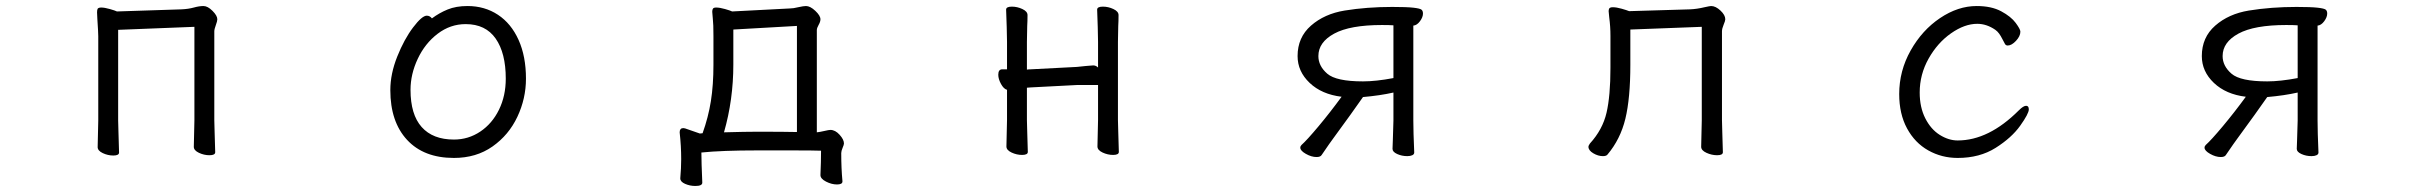

<svg xmlns="http://www.w3.org/2000/svg" viewBox="-20 -506 8040 637"><path d="M372 -407V-106L373 -68L375 0Q375 10 356 10Q338 10 321 2Q304 -6 304 -18L306 -106V-386Q306 -398 303 -443L302 -465Q302 -473 304 -477Q307 -481 316 -481Q327 -481 344.5 -476Q362 -471 368 -468L582 -475Q605 -476 623 -481Q641 -486 655 -486Q669 -486 685 -470Q701 -454 701 -442Q701 -436 696 -422.5Q691 -409 691 -402V-107L692 -69L694 -1Q694 9 675 9Q657 9 640 1Q623 -7 623 -19L625 -107V-417Z M1531 -486Q1588 -486 1632 -457Q1676 -428 1700.5 -373.5Q1725 -319 1725 -245Q1725 -179 1696.5 -118.5Q1668 -58 1614 -20Q1560 18 1486 18Q1386 18 1330.5 -42Q1275 -102 1275 -207Q1275 -261 1298 -318.5Q1321 -376 1350.5 -415Q1380 -454 1396 -454Q1406 -454 1413 -445Q1437 -463 1465 -474.5Q1493 -486 1531 -486ZM1658 -245Q1658 -330 1624.5 -378Q1591 -426 1525 -426Q1474 -426 1432 -394Q1390 -362 1366 -311Q1342 -260 1342 -208Q1342 -126 1379 -84.5Q1416 -43 1486 -43Q1534 -43 1573.5 -69.5Q1613 -96 1635.5 -142Q1658 -188 1658 -245Z M2757 106Q2739 106 2720.5 96.5Q2702 87 2702 75V74Q2704 30 2704 -6Q2680 -7 2606 -7H2493Q2375 -7 2307 0Q2307 31 2310 100Q2310 111 2287 111Q2269 111 2253 104Q2237 97 2237 86V85Q2240 52 2240 22Q2240 -21 2235 -66V-68Q2235 -74 2238 -77.5Q2241 -81 2247 -81L2253 -80Q2266 -76 2302 -63L2311 -64Q2330 -117 2338.5 -170.5Q2347 -224 2347 -291V-386Q2347 -427 2345 -443L2343 -467Q2343 -474 2345.5 -477.5Q2348 -481 2356 -481Q2368 -481 2385.5 -476Q2403 -471 2409 -468L2601 -478Q2612 -478 2628 -482Q2646 -486 2654 -486Q2668 -486 2685 -470Q2702 -454 2702 -442Q2702 -434 2696 -423.5Q2690 -413 2690 -406V-67Q2700 -68 2715 -71.5Q2730 -75 2735 -75Q2751 -75 2765.5 -59Q2780 -43 2780 -30Q2780 -26 2775.5 -15.5Q2771 -5 2771 2Q2771 53 2775 95V96Q2775 106 2757 106ZM2413 -408V-292Q2413 -175 2382 -67Q2454 -69 2492 -69Q2582 -69 2624 -68V-420Z M3554 -224 3400 -216 3387 -215V-108L3388 -70L3390 -2Q3390 8 3371 8Q3353 8 3336 0Q3319 -8 3319 -20L3321 -108V-208Q3310 -211 3301 -227.5Q3292 -244 3292 -258Q3292 -276 3305 -276H3321V-367L3320 -416L3318 -474Q3318 -484 3337 -484Q3355 -484 3372 -476Q3389 -468 3389 -456Q3389 -435 3388 -420L3387 -367V-275Q3391 -276 3399 -276L3553 -284Q3555 -284 3582 -287Q3602 -289 3607 -289Q3616 -289 3623 -282V-367L3622 -416L3620 -474Q3620 -484 3639 -484Q3657 -484 3674 -476Q3691 -468 3691 -456Q3691 -435 3690 -420L3689 -367V-108L3690 -70L3692 -2Q3692 8 3673 8Q3655 8 3638 0Q3621 -8 3621 -20L3623 -108V-224Z M4601 -40 4603 -106V-199Q4559 -189 4502 -184Q4468 -135 4402 -45Q4395 -36 4365 8Q4361 15 4348 15Q4331 15 4312.5 4.5Q4294 -6 4294 -16Q4294 -21 4298 -25Q4316 -41 4354.5 -87Q4393 -133 4431 -185Q4365 -193 4325 -231Q4285 -269 4285 -320Q4285 -382 4329.5 -421Q4374 -460 4441 -471Q4515 -483 4599 -483Q4647 -483 4669 -480.5Q4691 -478 4696 -474Q4701 -470 4701 -461Q4701 -449 4691 -435.5Q4681 -422 4669 -421V-106Q4669 -69 4672 0Q4672 6 4665.5 9Q4659 12 4649 12Q4631 12 4615.5 5Q4600 -2 4600 -12V-13ZM4565 -423Q4459 -423 4406.5 -394.5Q4354 -366 4354 -320Q4354 -287 4383.5 -261.5Q4413 -236 4502 -236Q4545 -236 4603 -247V-422Q4590 -423 4565 -423Z M5389 -408V-291Q5389 -180 5372.5 -112Q5356 -44 5313 7Q5309 12 5298 12Q5282 12 5266 2.5Q5250 -7 5250 -19Q5250 -23 5255 -30Q5297 -76 5310 -132Q5323 -188 5323 -281V-387Q5323 -418 5319 -448L5317 -469Q5317 -474 5319 -478Q5322 -482 5331 -482Q5343 -482 5360.5 -477Q5378 -472 5385 -469L5587 -475Q5610 -476 5635 -482Q5653 -486 5657 -486Q5672 -486 5688 -471Q5704 -456 5704 -442Q5704 -437 5698.5 -424Q5693 -411 5693 -402V-107L5694 -69L5696 -1Q5696 9 5677 9Q5659 9 5641.5 1Q5624 -7 5624 -19L5626 -107V-417Z M6475 18Q6422 18 6377.5 -7Q6333 -32 6307 -80Q6281 -128 6281 -194Q6281 -271 6319 -338.5Q6357 -406 6416.5 -446Q6476 -486 6538 -486Q6587 -486 6619.5 -468.5Q6652 -451 6667.5 -430Q6683 -409 6683 -401Q6683 -386 6668.5 -370.5Q6654 -355 6641 -355Q6635 -355 6632 -360Q6629 -365 6623.5 -376Q6618 -387 6612.5 -394.5Q6607 -402 6600 -407Q6571 -427 6540 -427Q6498 -427 6453 -395.5Q6408 -364 6378.5 -311.5Q6349 -259 6349 -199Q6349 -150 6367.5 -113.5Q6386 -77 6415.5 -58.5Q6445 -40 6475 -40Q6578 -40 6678 -140Q6693 -155 6702 -155Q6711 -155 6711 -143Q6711 -129 6682.5 -89Q6654 -49 6601 -15.5Q6548 18 6475 18Z M7601 -40 7603 -106V-199Q7559 -189 7502 -184Q7468 -135 7402 -45Q7395 -36 7365 8Q7361 15 7348 15Q7331 15 7312.5 4.5Q7294 -6 7294 -16Q7294 -21 7298 -25Q7316 -41 7354.5 -87Q7393 -133 7431 -185Q7365 -193 7325 -231Q7285 -269 7285 -320Q7285 -382 7329.5 -421Q7374 -460 7441 -471Q7515 -483 7599 -483Q7647 -483 7669 -480.5Q7691 -478 7696 -474Q7701 -470 7701 -461Q7701 -449 7691 -435.5Q7681 -422 7669 -421V-106Q7669 -69 7672 0Q7672 6 7665.5 9Q7659 12 7649 12Q7631 12 7615.5 5Q7600 -2 7600 -12V-13ZM7565 -423Q7459 -423 7406.5 -394.5Q7354 -366 7354 -320Q7354 -287 7383.5 -261.5Q7413 -236 7502 -236Q7545 -236 7603 -247V-422Q7590 -423 7565 -423Z"/></svg>

Font: Fusion Kai T
Style: Regular
Weight: 400
Designer: Fontworks Inc.
Version: Version 24.134;May 13, 2024